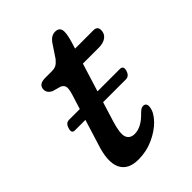

<svg xmlns="http://www.w3.org/2000/svg" viewBox="-168 -616 702 702"><g transform="rotate(-45 183.5 -265.0)"><path d="M29 -252Q34.5 -273.5 52 -273.5H107.5L121.5 -318.5Q131.5 -348 130.8 -361.2Q130 -374.5 116 -381L83.5 -390Q64 -400 64 -417Q64 -443.5 98.5 -443.5H132Q146.5 -443.5 155.2 -448.2Q164 -453 174 -465L209 -517.5Q224 -537.5 243.5 -537.5Q268 -537.5 268 -513Q268 -496 259 -466.5L251.5 -442H346.5Q367 -442 367 -422.5Q367 -404 353 -393.5Q339 -383 316 -383H233L199 -273.5H314.5Q333 -273.5 327 -252.5Q321 -231 303 -231H185.5L162 -155Q146.5 -105 154 -86Q161.5 -67 185.5 -67Q220.5 -67 256 -105Q265 -113.5 270 -116Q275 -118.5 281 -118Q296.5 -116.5 293.5 -96Q290 -72.5 266.5 -48.2Q243 -24 206.8 -7.5Q170.5 9 129 9Q75 9 57.8 -28.2Q40.5 -65.5 65 -137.5L94 -231H40Q22.5 -231 29 -252Z"/></g></svg>

Font: Fraunces 72pt SuperSoft
Style: Italic
Weight: 400
Italic angle: -16°
Version: Version 1.000;[b76b70a41]